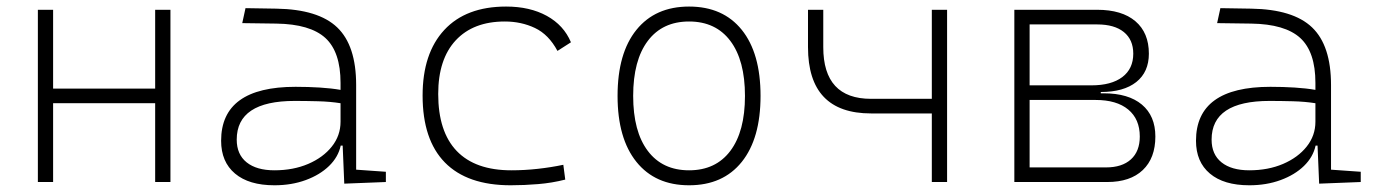

<svg xmlns="http://www.w3.org/2000/svg" viewBox="-20 -547 4142 577"><path d="M446.3 0V-236.8H139.6V0H93.8V-517.6H139.6V-280.8H446.3V-517.6H492.2V0Z M1014.6 4.9 1009.8 -109.4H1003.9Q996.6 -75.2 969 -48.3Q941.4 -21.5 898.9 -5.9Q856.4 9.8 804.7 9.8Q728 9.8 686.3 -25.4Q644.5 -60.5 644.5 -124Q644.5 -286.1 868.2 -286.1Q906.2 -286.1 941.2 -283.9Q976.1 -281.7 1003.4 -276.9V-297.9Q1003.4 -391.1 957.8 -432.9Q912.1 -474.6 810.5 -476.1L708 -477.5L717.8 -522.5L810.5 -521Q936.5 -519 993.4 -464.6Q1050.3 -410.2 1050.3 -291.5V-37.1L1139.6 -30.8V0ZM1003.4 -236.8Q972.7 -241.7 935.8 -242.7Q898.9 -243.7 865.7 -243.7Q691.4 -243.7 691.4 -127.4Q691.4 -83 721.2 -59.1Q751 -35.2 804.7 -35.2Q861.3 -35.2 906.2 -54.4Q951.2 -73.7 977.3 -106.7Q1003.4 -139.6 1003.4 -181.2Z M1514.6 9.8Q1384.3 9.8 1317.1 -58.6Q1250 -127 1250 -259.8Q1250 -386.7 1315.2 -457Q1380.4 -527.3 1501 -527.3Q1572.3 -527.3 1623.3 -499.3Q1674.3 -471.2 1695.8 -419.9L1655.3 -394Q1628.9 -443.4 1587.6 -462.9Q1546.4 -482.4 1497.1 -482.4Q1402.3 -482.4 1349.6 -425.8Q1296.9 -369.1 1296.9 -264.6Q1296.9 -151.4 1352.5 -93.3Q1408.2 -35.2 1516.6 -35.2Q1556.6 -35.2 1595.9 -39.6Q1635.3 -43.9 1672.9 -51.8L1678.7 -7.3Q1638.7 2.9 1596.9 6.3Q1555.2 9.8 1514.6 9.8Z M2050.8 9.8Q1949.2 9.8 1892.6 -60.5Q1835.9 -130.9 1835.9 -258.8Q1835.9 -387.2 1892.6 -457.3Q1949.2 -527.3 2050.8 -527.3Q2152.8 -527.3 2209.2 -457.3Q2265.6 -387.2 2265.6 -258.8Q2265.6 -130.9 2209.2 -60.5Q2152.8 9.8 2050.8 9.8ZM2050.8 -35.2Q2130.9 -35.2 2174.8 -93.5Q2218.8 -151.9 2218.8 -258.8Q2218.8 -365.7 2174.8 -424.1Q2130.9 -482.4 2050.8 -482.4Q1970.7 -482.4 1926.8 -424.1Q1882.8 -365.7 1882.8 -258.8Q1882.8 -151.9 1926.8 -93.5Q1970.7 -35.2 2050.8 -35.2Z M2597.7 -206.1Q2408.2 -206.1 2408.2 -405.3V-517.6H2454.1V-405.3Q2454.1 -250 2597.7 -250H2780.3V-517.6H2826.2V0H2780.3V-206.1Z M3028.3 0V-517.6H3277.3Q3351.6 -517.6 3392.1 -483.2Q3432.6 -448.7 3432.6 -385.7Q3432.6 -330.6 3394.8 -300.5Q3356.9 -270.5 3288.1 -270.5V-266.6H3296.9Q3371.1 -266.6 3411.6 -232.7Q3452.1 -198.7 3452.1 -136.7Q3452.1 -71.8 3414.3 -35.9Q3376.5 0 3307.6 0ZM3074.2 -43.9H3303.7Q3352.1 -43.9 3378.7 -68.1Q3405.3 -92.3 3405.3 -136.7Q3405.3 -189 3370.6 -217.8Q3335.9 -246.6 3272.5 -246.6H3074.2ZM3074.2 -290.5H3259.8Q3319.8 -290.5 3352.8 -315.4Q3385.7 -340.3 3385.7 -385.7Q3385.7 -427.7 3357.4 -450.7Q3329.1 -473.6 3277.3 -473.6H3074.2Z M3944.3 4.9 3939.5 -109.4H3933.6Q3926.3 -75.2 3898.7 -48.3Q3871.1 -21.5 3828.6 -5.9Q3786.1 9.8 3734.4 9.8Q3657.7 9.8 3616 -25.4Q3574.2 -60.5 3574.2 -124Q3574.2 -286.1 3797.9 -286.1Q3835.9 -286.1 3870.8 -283.9Q3905.8 -281.7 3933.1 -276.9V-297.9Q3933.1 -391.1 3887.5 -432.9Q3841.8 -474.6 3740.2 -476.1L3637.7 -477.5L3647.5 -522.5L3740.2 -521Q3866.2 -519 3923.1 -464.6Q3980 -410.2 3980 -291.5V-37.1L4069.3 -30.8V0ZM3933.1 -236.8Q3902.3 -241.7 3865.5 -242.7Q3828.6 -243.7 3795.4 -243.7Q3621.1 -243.7 3621.1 -127.4Q3621.1 -83 3650.9 -59.1Q3680.7 -35.2 3734.4 -35.2Q3791 -35.2 3835.9 -54.4Q3880.9 -73.7 3907 -106.7Q3933.1 -139.6 3933.1 -181.2Z"/></svg>

Font: Cascadia Mono NF ExtraLight
Style: Regular
Weight: 200
Monospace: yes
Designer: Aaron Bell
Foundry: Saja Typeworks
Version: Version 2404.023; ttfautohint (v1.8.4)